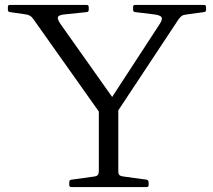

<svg xmlns="http://www.w3.org/2000/svg" viewBox="-20 -759 865 779"><path d="M381 0V-333H460V0ZM115 -682Q109 -691 101 -695.5Q93 -700 82 -701L20 -710Q12 -711 12 -719V-731Q12 -739 20 -739H332Q340 -739 340 -730V-719Q340 -711 332 -710L246 -701Q218 -699 215 -689.5Q212 -680 228 -658L456 -336L404 -318L625 -657Q641 -680 635.5 -689Q630 -698 602 -701L528 -710Q520 -711 520 -719V-731Q520 -739 528 -739H808Q816 -739 816 -730V-719Q816 -711 808 -710L735 -700Q724 -699 717 -694Q710 -689 704 -680L440 -281H399ZM269 0Q261 0 261 -9V-20Q261 -29 270 -30L364 -43Q374 -45 377.5 -50Q381 -55 381 -66V-217H460V-64Q460 -53 465 -48.5Q470 -44 480 -43L575 -30Q583 -28 583 -19V-8Q583 0 574 0Z"/></svg>

Font: Hahmlet Light
Style: Regular
Weight: 300
Designer: Minjoo Ham & Mark Frömberg
Foundry: hypertype
Version: Version 1.002